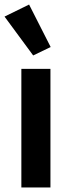

<svg xmlns="http://www.w3.org/2000/svg" viewBox="-20 -825 316 845"><path d="M74 0V-522H202V0ZM0 -752 108 -805 203 -618 126 -581Z"/></svg>

Font: IBM Plex Sans Hebrew SmBld
Style: Regular
Weight: 600
Designer: Mike Abbink, Paul van der Laan, Pieter van Rosmalen, Yanek Iontef
Foundry: Bold Monday
Version: Version 1.3